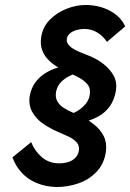

<svg xmlns="http://www.w3.org/2000/svg" viewBox="-20 -736 522 770"><path d="M409 -568 482 -630Q464 -670 420.5 -693Q377 -716 323 -716Q284 -716 245 -700Q206 -684 178.5 -655.5Q151 -627 145 -586Q141 -559 148.5 -537Q156 -515 171.5 -498.5Q187 -482 207 -469.5Q227 -457 249 -447Q272 -438 294.5 -426Q317 -414 330.5 -398Q344 -382 340 -356Q337 -335 322.5 -318Q308 -301 288 -289.5Q268 -278 246 -273L240 -237Q277 -238 311 -245.5Q345 -253 373.5 -268.5Q402 -284 420.5 -310Q439 -336 445 -373Q450 -407 435.5 -433Q421 -459 395.5 -479Q370 -499 338 -512Q323 -518 306.5 -524.5Q290 -531 276 -539Q262 -547 254 -557.5Q246 -568 248 -581Q251 -594 261 -602.5Q271 -611 287 -615.5Q303 -620 318 -620Q346 -620 369.5 -606Q393 -592 409 -568ZM105 -166 30 -105Q42 -71 66.5 -44Q91 -17 127 -2Q163 13 207 14Q254 14 297 -1.5Q340 -17 369.5 -49.5Q399 -82 405 -130Q409 -165 395.5 -191Q382 -217 357 -237Q332 -257 302 -271Q285 -279 266.5 -287Q248 -295 232.5 -305.5Q217 -316 209 -331.5Q201 -347 205 -369Q210 -391 223.5 -405.5Q237 -420 257 -430.5Q277 -441 301 -449L306 -479Q268 -478 233 -470.5Q198 -463 170 -447.5Q142 -432 123.5 -408Q105 -384 99 -350Q94 -314 110 -286Q126 -258 154 -239Q182 -220 213 -207Q234 -198 254.5 -188.5Q275 -179 287.5 -165Q300 -151 296 -130Q293 -114 281.5 -102.5Q270 -91 253 -86Q236 -81 217 -81Q177 -81 148.5 -105Q120 -129 105 -166Z"/></svg>

Font: Jost Medium
Style: Italic
Weight: 500
Italic angle: -5°
Version: Version 3.710